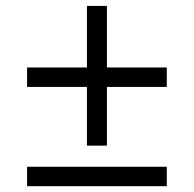

<svg xmlns="http://www.w3.org/2000/svg" viewBox="-20 -725 667 661"><path d="M279.3 -223.6H348.1V-425.8H554.2V-492.7H348.1V-704.6H279.3V-492.7H73.2V-425.8H279.3ZM73.2 -84H554.2V-150.9H73.2Z"/></svg>

Font: Stoke
Style: Light
Weight: 300
Designer: Nicole Fally
Foundry: Nicole Fally
Version: Version 1.001